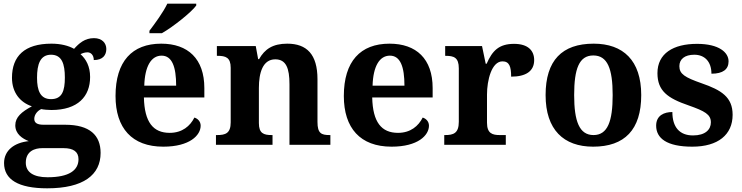

<svg xmlns="http://www.w3.org/2000/svg" viewBox="-20 -786 4029 1042"><path d="M236 236C433 236 526 163 526 44C526 -52 467 -109 334 -109H217C182 -109 166 -119 166 -141C166 -165 185 -186 204 -194C215 -191 245 -189 259 -189C403 -189 469 -263 469 -368C469 -426 447 -465 417 -492C427 -497 439 -502 455 -502C473 -502 489 -487 489 -460C539 -460 557 -488 557 -520C557 -552 534 -579 490 -579C440 -579 409 -551 382 -521C352 -538 310 -549 259 -549C113 -549 45 -481 45 -364C45 -283 90 -230 153 -209C97 -179 63 -150 63 -106C63 -59 101 -34 136 -20C58 -12 2 30 2 99C2 188 79 236 236 236ZM257 -248C199 -248 181 -294 181 -364C181 -437 198 -489 257 -489C316 -489 332 -439 332 -365C332 -293 317 -248 257 -248ZM238 176C161 176 120 148 120 97C120 34 169 18 209 18H325C379 18 406 38 406 78C406 138 355 176 238 176Z M791 -619V-606H859C922 -642 1020 -721 1045 -756V-766H888C867 -721 820 -657 791 -619ZM866 10C1010 10 1069 -52 1069 -104C1069 -126 1054 -142 1035 -148C1012 -102 969 -65 901 -65C811 -65 764 -123 761 -257H1089V-308C1089 -467 1000 -549 855 -549C697 -549 607 -453 607 -265C607 -91 696 10 866 10ZM936 -321H763C766 -427 801 -484 857 -484C914 -484 936 -423 936 -321Z M1152 0H1459V-53H1455C1411 -53 1385 -62 1385 -118V-309C1385 -391 1406 -464 1474 -464C1533 -464 1551 -415 1551 -329V0H1773V-53H1769C1724 -53 1703 -62 1703 -124V-356C1703 -491 1645 -549 1539 -549C1461 -549 1417 -520 1386 -465H1381L1368 -536H1157V-483H1161C1205 -483 1232 -474 1232 -418V-122C1232 -62 1203 -53 1158 -53H1152Z M2105 10C2249 10 2308 -52 2308 -104C2308 -126 2293 -142 2274 -148C2251 -102 2208 -65 2140 -65C2050 -65 2003 -123 2000 -257H2328V-308C2328 -467 2239 -549 2094 -549C1936 -549 1846 -453 1846 -265C1846 -91 1935 10 2105 10ZM2175 -321H2002C2005 -427 2040 -484 2096 -484C2153 -484 2175 -423 2175 -321Z M2391 0H2725V-53H2693C2653 -53 2623 -61 2623 -120V-273C2623 -350 2648 -453 2707 -453C2744 -453 2754 -425 2754 -370C2833 -370 2879 -399 2879 -460C2879 -511 2846 -548 2770 -548C2688 -548 2652 -511 2621 -440H2616L2596 -536H2396V-483H2399C2443 -483 2470 -474 2470 -415V-125C2470 -62 2440 -53 2395 -53H2391Z M3199 10C3370 10 3460 -82 3460 -270C3460 -458 3362 -549 3202 -549C3030 -549 2941 -458 2941 -270C2941 -82 3039 10 3199 10ZM3201 -53C3124 -53 3096 -128 3096 -270C3096 -413 3123 -485 3200 -485C3277 -485 3305 -413 3305 -270C3305 -128 3278 -53 3201 -53Z M3737 10C3877 10 3956 -55 3956 -163C3956 -259 3895 -297 3788 -334C3697 -366 3667 -384 3667 -427C3667 -465 3696 -489 3748 -489C3804 -489 3841 -452 3841 -386C3904 -386 3934 -410 3934 -453C3934 -501 3883 -548 3763 -548C3634 -548 3548 -496 3548 -389C3548 -293 3603 -253 3717 -214C3805 -183 3838 -165 3838 -122C3838 -83 3808 -51 3741 -51C3668 -51 3629 -96 3629 -178C3585 -178 3541 -160 3541 -104C3541 -36 3598 10 3737 10Z"/></svg>

Font: Noto Serif Lao
Style: Bold
Weight: 700
Designer: Monotype Design Team
Foundry: Monotype Imaging Inc.
Version: Version 2.003